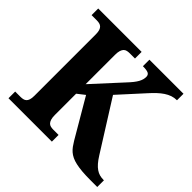

<svg xmlns="http://www.w3.org/2000/svg" viewBox="-173 -897 1080 1080"><g transform="rotate(45 367.0 -357.0)"><path d="M434.1 -532.2Q450.2 -549.3 461.2 -563.2Q472.2 -577.1 478.8 -589.1Q485.4 -601.1 488.3 -611.8Q491.2 -622.6 491.2 -632.8Q491.2 -649.4 478.5 -655.8Q465.8 -662.1 435.1 -662.1V-713.9H706.1V-662.1Q685.5 -662.1 667.2 -655.8Q648.9 -649.4 631.3 -637.7Q613.8 -626 596.7 -609.9Q579.6 -593.8 562 -574.2L430.2 -429.2L616.2 -133.8Q630.9 -110.4 644.3 -95Q657.7 -79.6 671.4 -70.3Q685.1 -61 699.2 -57.1Q713.4 -53.2 730 -53.2H733.9V0H680.2Q642.1 0 613.3 -2.4Q584.5 -4.9 562.7 -9.8Q541 -14.6 525.4 -22.2Q509.8 -29.8 498 -40Q486.3 -50.3 476.8 -63.2Q467.3 -76.2 458 -91.8L323.2 -321.8L278.8 -287.1V-118.2Q278.8 -96.7 283 -84Q287.1 -71.3 293.9 -64.5Q300.8 -57.6 310.5 -55.4Q320.3 -53.2 331.1 -53.2H373V0H27.8V-53.2H69.8Q80.6 -53.2 89.8 -55.2Q99.1 -57.1 106.2 -63.2Q113.3 -69.3 117.2 -81.3Q121.1 -93.3 121.1 -112.8V-600.1Q121.1 -620.1 117.2 -632.1Q113.3 -644 106.2 -650.4Q99.1 -656.7 89.8 -658.9Q80.6 -661.1 69.8 -661.1H27.8V-713.9H373V-661.1H331.1Q320.3 -661.1 310.5 -658.9Q300.8 -656.7 293.9 -649.9Q287.1 -643.1 283 -630.4Q278.8 -617.7 278.8 -596.2V-362.8Z"/></g></svg>

Font: Sahl Naskh
Style: Bold
Weight: 700
Designer: Pascal Zoghbi
Version: Version 1.001